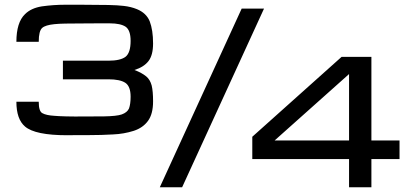

<svg xmlns="http://www.w3.org/2000/svg" viewBox="-20 -786 1735 806"><path d="M262.2 -218.3Q127.4 -218.3 85 -254.9Q48.8 -285.6 48.8 -358.9H142.6Q142.6 -318.8 157.7 -311Q173.8 -301.8 208.5 -299.8Q223.6 -298.3 257.8 -297.4Q264.6 -296.9 294.4 -296.9Q399.4 -296.9 415.5 -297.4Q470.7 -298.3 491.2 -305.7Q514.2 -314 521.5 -330.6Q528.3 -349.6 528.3 -379.9Q528.3 -423.8 505.9 -438.5Q483.4 -453.1 435.1 -453.1H244.1V-531.2H435.1Q486.3 -531.2 507.8 -548.3Q528.3 -565.4 528.3 -614.3Q528.3 -659.2 507.3 -673.8Q485.8 -688 440.9 -688H388.7Q379.9 -687.5 311 -687.5Q262.7 -687.5 254.4 -687Q227.5 -686.5 208.5 -684.6Q170.4 -680.7 157.2 -668.9Q142.6 -656.2 142.6 -610.4H48.8Q48.8 -691.9 85 -726.6Q110.4 -752 155.8 -759.3Q205.1 -766.1 252 -766.1H288.1H323.2Q329.1 -765.6 376.5 -765.6Q424.3 -765.6 434.1 -765.1Q474.1 -764.2 499.5 -761.2Q529.8 -757.8 554.7 -747.6Q594.2 -731.4 608.4 -696.8Q622.6 -659.7 622.6 -603.5Q622.6 -554.7 603.5 -529.8Q584 -504.4 544.4 -492.2Q575.2 -480.5 593.8 -465.3Q609.9 -452.1 616.7 -427.2Q622.6 -402.8 622.6 -360.4Q622.6 -307.1 601.1 -278.3Q580.1 -249.5 541.5 -236.8Q500 -223.6 455.1 -221.7Q406.7 -218.8 353 -218.8H303.7Q298.8 -218.3 262.2 -218.3ZM994.6 -750H1088.4L744.6 0H650.9ZM1445.3 -118.2H1039.1V-211.9L1414.1 -547.4H1539.1V-196.3H1657.2V-118.2H1539.1V0H1445.3ZM1445.3 -196.3V-475.1L1132.8 -196.3Z"/></svg>

Font: Michroma+
Style: Regular
Weight: 400
Designer: beogot
Foundry: beogot
Version: Version